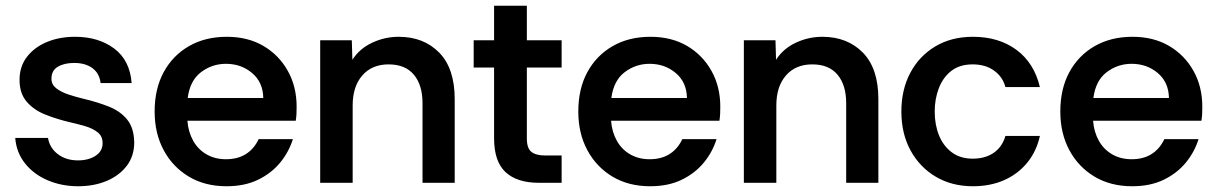

<svg xmlns="http://www.w3.org/2000/svg" viewBox="-20 -636 4232 668"><path d="M252 12Q195 12 146.5 -8.5Q98 -29 67.5 -67Q37 -105 33 -156H147Q153 -121 181.5 -99.5Q210 -78 251 -78Q288 -78 312.5 -94Q337 -110 337 -138Q337 -162 320 -175.5Q303 -189 278 -196.5Q253 -204 226 -210Q179 -221 138.5 -237Q98 -253 73 -282Q48 -311 48 -358Q48 -405 74 -438.5Q100 -472 143.5 -490Q187 -508 241 -508Q323 -508 377.5 -467Q432 -426 438 -347H330Q326 -381 301.5 -399Q277 -417 238 -417Q204 -417 181.5 -404Q159 -391 159 -362Q159 -342 175.5 -329Q192 -316 217.5 -307.5Q243 -299 268 -293Q319 -281 359 -265Q399 -249 422.5 -220Q446 -191 447 -141Q447 -93 421 -59Q395 -25 351 -6.5Q307 12 252 12Z M768 12Q693 12 637 -21.5Q581 -55 549.5 -113.5Q518 -172 518 -248Q518 -327 549.5 -385Q581 -443 637.5 -475.5Q694 -508 769 -508Q842 -508 896 -476.5Q950 -445 981 -390Q1012 -335 1012 -265Q1012 -251 1011.5 -240Q1011 -229 1009 -216H632Q635 -177 652 -146.5Q669 -116 698.5 -99Q728 -82 766 -82Q807 -82 835.5 -100Q864 -118 880 -152H999Q985 -107 954.5 -70Q924 -33 877.5 -10.5Q831 12 768 12ZM633 -295H896Q895 -350 857 -382Q819 -414 766 -414Q718 -414 679.5 -385Q641 -356 633 -295Z M1094 0V-496H1204L1206 -428Q1231 -467 1275 -487.5Q1319 -508 1367 -508Q1454 -508 1508 -453Q1562 -398 1562 -291V0H1450V-277Q1450 -340 1420 -376Q1390 -412 1332 -412Q1274 -412 1240.5 -373.5Q1207 -335 1207 -269V0Z M1855 0Q1779 0 1739 -37Q1699 -74 1699 -155V-401H1628V-496H1699V-616H1813V-496H1934V-401H1813V-154Q1813 -120 1829 -107.5Q1845 -95 1877 -95H1934V0Z M2242 12Q2167 12 2111 -21.5Q2055 -55 2023.5 -113.5Q1992 -172 1992 -248Q1992 -327 2023.5 -385Q2055 -443 2111.5 -475.5Q2168 -508 2243 -508Q2316 -508 2370 -476.5Q2424 -445 2455 -390Q2486 -335 2486 -265Q2486 -251 2485.5 -240Q2485 -229 2483 -216H2106Q2109 -177 2126 -146.5Q2143 -116 2172.5 -99Q2202 -82 2240 -82Q2281 -82 2309.5 -100Q2338 -118 2354 -152H2473Q2459 -107 2428.5 -70Q2398 -33 2351.5 -10.5Q2305 12 2242 12ZM2107 -295H2370Q2369 -350 2331 -382Q2293 -414 2240 -414Q2192 -414 2153.5 -385Q2115 -356 2107 -295Z M2568 0V-496H2678L2680 -428Q2705 -467 2749 -487.5Q2793 -508 2841 -508Q2928 -508 2982 -453Q3036 -398 3036 -291V0H2924V-277Q2924 -340 2894 -376Q2864 -412 2806 -412Q2748 -412 2714.5 -373.5Q2681 -335 2681 -269V0Z M3365 12Q3292 12 3236 -21Q3180 -54 3148 -112.5Q3116 -171 3116 -248Q3116 -324 3147 -382.5Q3178 -441 3234 -474.5Q3290 -508 3365 -508Q3455 -508 3516.5 -462.5Q3578 -417 3598 -333H3478Q3469 -368 3439 -390Q3409 -412 3364 -412Q3319 -412 3290 -389.5Q3261 -367 3246.5 -329.5Q3232 -292 3232 -248Q3232 -202 3247 -165Q3262 -128 3291.5 -106Q3321 -84 3364 -84Q3408 -84 3437.5 -104.5Q3467 -125 3478 -163H3598Q3586 -109 3553.5 -69.5Q3521 -30 3473 -9Q3425 12 3365 12Z M3919 12Q3844 12 3788 -21.5Q3732 -55 3700.5 -113.5Q3669 -172 3669 -248Q3669 -327 3700.5 -385Q3732 -443 3788.5 -475.5Q3845 -508 3920 -508Q3993 -508 4047 -476.5Q4101 -445 4132 -390Q4163 -335 4163 -265Q4163 -251 4162.5 -240Q4162 -229 4160 -216H3783Q3786 -177 3803 -146.5Q3820 -116 3849.5 -99Q3879 -82 3917 -82Q3958 -82 3986.5 -100Q4015 -118 4031 -152H4150Q4136 -107 4105.5 -70Q4075 -33 4028.5 -10.5Q3982 12 3919 12ZM3784 -295H4047Q4046 -350 4008 -382Q3970 -414 3917 -414Q3869 -414 3830.5 -385Q3792 -356 3784 -295Z"/></svg>

Font: Rethink Sans SemiBold
Style: Regular
Weight: 600
Designer: The Rethink Sans project authors (Hans Thiessen). DM Sans designed by Colophon Foundry.
Foundry: Rethink Communications LLC
Version: Version 1.001